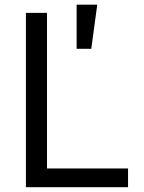

<svg xmlns="http://www.w3.org/2000/svg" viewBox="-20 -781 602 801"><path d="M88.1 0H514.2V-78.1H176.1V-727.3H88.1ZM299.7 -577.4H360.8L385.7 -761.4H299.7Z"/></svg>

Font: Magic Ui Pro
Style: Regular
Weight: 400
Designer: Stefan Endress, Andreas Faust
Version: Version 1.000;FEAKit 1.0